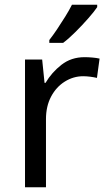

<svg xmlns="http://www.w3.org/2000/svg" viewBox="-20 -786 453 806"><path d="M335 -546Q350 -546 367.5 -544.5Q385 -543 398 -540L387 -459Q374 -462 358.5 -464Q343 -466 329 -466Q288 -466 252 -443.5Q216 -421 194.5 -380.5Q173 -340 173 -286V0H85V-536H157L167 -438H171Q197 -482 238 -514Q279 -546 335 -546ZM388 -756Q376 -738 351 -709.5Q326 -681 297.5 -652.5Q269 -624 245 -606H187V-618Q202 -637 219.5 -663Q237 -689 254 -716.5Q271 -744 282 -766H388Z"/></svg>

Font: Noto Sans Old North Arabian
Style: Regular
Weight: 400
Designer: Monotype Design Team
Foundry: Monotype Imaging Inc.
Version: Version 2.001; ttfautohint (v1.8.4.7-5d5b)